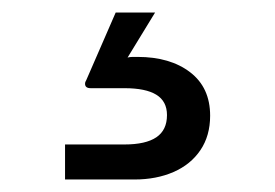

<svg xmlns="http://www.w3.org/2000/svg" viewBox="-20 -27 440 307"><path d="M84 260V204H179Q213 204 230 192.5Q247 181 247 157Q247 135 230 124.5Q213 114 179 114H125Q116 114 116 107Q116 104 118 101L165 -7H228L184 65Q188 64 192 64Q196 64 200 64Q252 64 284 88.5Q316 113 316 158Q316 190 300.5 213Q285 236 257.5 248Q230 260 195 260Z"/></svg>

Font: Host Grotesk Light
Style: Regular
Weight: 400
Version: Version 1.003